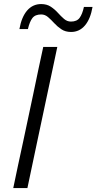

<svg xmlns="http://www.w3.org/2000/svg" viewBox="-20 -950 488 970"><path d="M47 0Q59.5 -60 71.2 -115.2Q83 -170.5 97.5 -237L147.5 -472.5Q161.5 -540.5 173.5 -597Q185.5 -653.5 198.5 -713H269.5Q257 -653.5 245 -597Q233 -540.5 218.5 -472.5L168.5 -237Q154.5 -170.5 142.8 -115.2Q131 -60 118.5 0ZM339 -788.5Q310.5 -788.5 290.2 -802Q270 -815.5 254 -833Q238 -850.5 222.5 -863.8Q207 -877 188 -877Q157.5 -877 143.5 -858.5Q129.5 -840 121 -803H78Q89 -864.5 117.2 -897Q145.5 -929.5 188 -929.5Q216.5 -929.5 236.5 -916.2Q256.5 -903 272.2 -885.5Q288 -868 303.5 -854.5Q319 -841 338.5 -841Q368.5 -841 382.2 -859.8Q396 -878.5 404 -915H447.5Q437 -854 409 -821.2Q381 -788.5 339 -788.5Z"/></svg>

Font: Commissioner Light
Style: Italic
Weight: 300
Italic angle: -12°
Designer: Kostas Bartsokas
Foundry: Kostas Bartsokas
Version: Version 1.000; ttfautohint (v1.8.3)